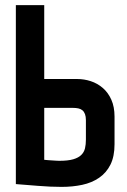

<svg xmlns="http://www.w3.org/2000/svg" viewBox="-20 -720 495 751"><path d="M281 -411H153V-700H42V0Q42 0 54 1Q66 2 85.5 3.5Q105 5 129 7Q153 9 177 10Q201 11 221 11Q264 11 301.5 3Q339 -5 367.5 -24.5Q396 -44 412 -76Q428 -108 428 -156V-264Q428 -302 415.5 -330Q403 -358 382 -376Q361 -394 335 -402.5Q309 -411 281 -411ZM316 -174Q316 -155 312.5 -140Q309 -125 298 -114Q287 -103 266.5 -97Q246 -91 212 -91Q207 -91 199.5 -91.5Q192 -92 184 -92.5Q176 -93 169 -93.5Q162 -94 157.5 -94.5Q153 -95 153 -95V-298H266Q277 -298 286.5 -296Q296 -294 302.5 -288.5Q309 -283 312.5 -273.5Q316 -264 316 -250Z"/></svg>

Font: Advent Pro
Style: Bold
Weight: 700
Designer: VivaRado, Andreas Kalpakidis
Foundry: VivaRado, Andreas Kalpakidis
Version: Version 3.000